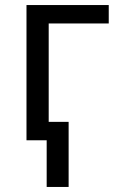

<svg xmlns="http://www.w3.org/2000/svg" viewBox="-20 -556 473 761"><path d="M411 -536V-463H173V-73H252V185H165V0H85V-536Z"/></svg>

Font: Noto Sans
Style: Regular
Weight: 400
Designer: Monotype Design Team
Foundry: Monotype Imaging Inc.
Version: Version 1.902